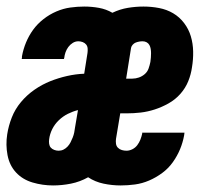

<svg xmlns="http://www.w3.org/2000/svg" viewBox="-23 -558 643 586"><path d="M139 8Q107 8 76.5 -1Q46 -10 26 -31.5Q6 -53 0 -84.5Q-6 -116 -1 -148Q3 -174 13 -199.5Q23 -225 41 -246.5Q59 -268 82 -284Q105 -300 130 -310Q155 -320 181.5 -326Q208 -332 234 -333L244 -396Q245 -403 244.5 -410Q244 -417 240 -422Q236 -427 229.5 -429.5Q223 -432 216 -432Q207 -432 199 -427Q191 -422 185.5 -414.5Q180 -407 177 -398.5Q174 -390 173 -381Q173 -380 172.5 -379.5Q172 -379 172 -378H43Q44 -380 44 -382Q44 -384 44 -386Q48 -408 56.5 -428.5Q65 -449 78 -467Q91 -485 109.5 -499.5Q128 -514 149 -523Q170 -532 191.5 -535Q213 -538 234 -538Q257 -538 279 -534Q301 -530 320 -519Q343 -530 367 -534Q391 -538 415 -538Q439 -538 462.5 -533.5Q486 -529 505.5 -517.5Q525 -506 539 -487.5Q553 -469 559.5 -447Q566 -425 566.5 -401Q567 -377 563 -353Q560 -331 551.5 -310Q543 -289 527.5 -271.5Q512 -254 491.5 -242.5Q471 -231 449.5 -224Q428 -217 406.5 -214.5Q385 -212 363 -212H344L331 -134Q330 -127 331 -119.5Q332 -112 337 -107Q342 -102 349 -100Q356 -98 363 -98Q372 -98 381 -102.5Q390 -107 396 -115Q402 -123 405.5 -132Q409 -141 411 -150Q411 -151 411 -151.5Q411 -152 411 -153H540Q540 -151 539.5 -149Q539 -147 539 -145Q535 -123 526.5 -102.5Q518 -82 504.5 -63Q491 -44 472 -30Q453 -16 432 -7Q411 2 389 5Q367 8 345 8Q319 8 293 2.5Q267 -3 246 -17Q221 -3 193.5 2.5Q166 8 139 8ZM362 -318H381Q391 -318 401 -321.5Q411 -325 419 -332Q427 -339 430.5 -349Q434 -359 436 -369Q437 -376 437.5 -382.5Q438 -389 438 -395.5Q438 -402 437 -408.5Q436 -415 433 -420.5Q430 -426 424.5 -429Q419 -432 412 -432Q407 -432 401.5 -431Q396 -430 391 -428Q386 -426 382 -421.5Q378 -417 377 -412ZM156 -98Q164 -98 171 -101.5Q178 -105 183.5 -111Q189 -117 192.5 -124Q196 -131 199 -138.5Q202 -146 203.5 -153.5Q205 -161 206 -169L215 -222Q199 -218 184 -210.5Q169 -203 156.5 -191Q144 -179 136.5 -164Q129 -149 127 -133Q126 -126 127 -119Q128 -112 132 -107.5Q136 -103 142.5 -100.5Q149 -98 156 -98Z"/></svg>

Font: Iosevka Slab Heavy Extended
Style: Italic
Weight: 900
Width: 7
Italic angle: -9°
Monospace: yes
Designer: Belleve Invis
Foundry: Belleve Invis
Version: Version 11.1.0; ttfautohint (v1.8.3)